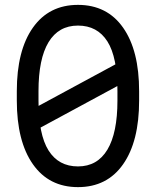

<svg xmlns="http://www.w3.org/2000/svg" viewBox="-20 -752 640 788"><path d="M98.5 -202.5 71 -281 502 -514 529.5 -435.5ZM300 16Q181 16 115 -78Q49 -172 49 -339.5V-377.5Q49 -545 115 -638.5Q181 -732 300 -732Q419.5 -732 485.2 -638.5Q551 -545 551 -377.5V-339.5Q551 -171.5 485.2 -77.8Q419.5 16 300 16ZM300 -69Q379.5 -69 420.8 -137.8Q462 -206.5 462 -339V-378Q462 -517 420.8 -582Q379.5 -647 300 -647Q220.5 -647 179.2 -578.8Q138 -510.5 138 -378V-339Q138 -200 179.2 -134.5Q220.5 -69 300 -69Z"/></svg>

Font: Google Sans Code
Style: Regular
Weight: 400
Monospace: yes
Designer: Google Sans Code Authors
Foundry: Google LLC
Version: Version 6.000